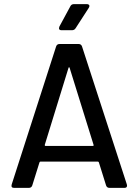

<svg xmlns="http://www.w3.org/2000/svg" viewBox="-20 -914 670 934"><path d="M496 -12 461 -124Q459 -128 456 -128H177Q174 -128 172 -124L137 -12Q133 0 120 0H49Q32 0 37 -17L253 -688Q257 -700 270 -700H362Q375 -700 379 -688L597 -17Q598 -15 598 -11Q598 0 585 0H513Q500 0 496 -12ZM202 -204H431Q437 -204 435 -210L319 -583Q318 -587 316 -587Q314 -587 313 -583L198 -210Q197 -204 202 -204ZM267 -777 269 -785 322 -883Q327 -894 340 -894H402Q408 -894 411.5 -891.5Q415 -889 415 -885Q415 -881 412 -876L348 -777Q342 -767 330 -767H279Q267 -767 267 -777Z"/></svg>

Font: Barlow_Medium_SS
Style: Regular
Weight: 500
Designer: Jeremy Tribby
Foundry: Jeremy Tribby
Version: Version 1.101 August 23, 2024